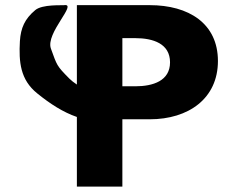

<svg xmlns="http://www.w3.org/2000/svg" viewBox="-20 -723 918 742"><path d="M176.8 -535C154.8 -595 282.2 -711.5 227.4 -703C219.7 -701.8 143.8 -707 116.3 -684C75.6 -650 60.2 -615 56.9 -564C52.5 -484 58 -415 124 -362C174.1 -321.4 223.7 -289.4 277.1 -271V-1.9H452.9V-262H558.6C709.1 -262 822.2 -342.7 822.2 -487.2C822.2 -632.6 709.1 -703.1 558.6 -703.1H277.1V-396.2C265.4 -404.1 255.5 -411.7 248.3 -419C197.7 -470 200.7 -469.9 176.8 -535ZM452.9 -389.5V-575.6H502.5C571.7 -575.6 637.1 -554.4 637.1 -482.1C637.1 -410.7 571.7 -389.5 502.5 -389.5Z"/></svg>

Font: Hussar
Style: BdWide
Weight: 700
Foundry: Cannot Into Space Fonts
Version: Version 2.00